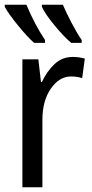

<svg xmlns="http://www.w3.org/2000/svg" viewBox="-23 -786 388 806"><path d="M-3 -766V-757Q13 -728 51.5 -680.5Q90 -633 120 -606H166V-618Q122 -684 88 -766ZM153 -766V-757Q166 -728 205.5 -680Q245 -632 276 -606H320V-618Q300 -647 277 -691Q254 -735 241 -766ZM153 -442H149L138 -537H71V0H155V-283Q155 -363 190.5 -414Q226 -465 275 -465Q301 -465 322 -458L333 -540Q309 -547 282 -547Q238 -547 206 -517Q174 -487 153 -442Z"/></svg>

Font: Noto Sans Display SemiCondensed
Style: Regular
Weight: 400
Width: 4
Designer: Monotype Design team
Foundry: Monotype Imaging Inc.
Version: 1.000